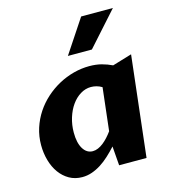

<svg xmlns="http://www.w3.org/2000/svg" viewBox="-116 -875 865 978"><g transform="rotate(-15 316.5 -386.0)"><path d="M415 -406.2Q401.4 -414.6 386.5 -418.5Q371.6 -422.4 357.4 -422.4Q328.1 -422.4 301.8 -406.2Q275.4 -390.1 255.9 -362.5Q236.3 -335 224.9 -298.1Q213.4 -261.2 213.4 -220.2Q213.4 -166 232.4 -135Q251.5 -104 283.2 -104Q297.4 -104 311.5 -110.1Q325.7 -116.2 339.1 -126.7Q352.5 -137.2 365.2 -151.1Q377.9 -165 389.2 -180.7ZM538.1 0H393.6L385.7 -101.1Q364.3 -77.6 342.3 -57.4Q320.3 -37.1 296.9 -22.2Q273.4 -7.3 248.8 1.2Q224.1 9.8 197.8 9.8Q159.7 9.8 129.6 -7.3Q99.6 -24.4 78.9 -53.2Q58.1 -82 47.1 -120.6Q36.1 -159.2 36.1 -201.7Q36.1 -248.5 49.8 -291Q63.5 -333.5 87.4 -369.6Q111.3 -405.8 144 -435.1Q176.8 -464.4 214.6 -484.9Q252.4 -505.4 293.9 -516.4Q335.4 -527.3 377 -527.3Q411.6 -527.3 440.7 -519.8Q469.7 -512.2 496.1 -499.5L598.6 -530.3ZM285.6 -605.5 402.8 -782.2H570.3L412.1 -605.5Z"/></g></svg>

Font: Proza Libre
Style: Bold Italic
Weight: 700
Designer: Jasper de Waard
Foundry: Jasper de Waard
Version: Version 1.000; ttfautohint (v1.4.1.8-43bc)